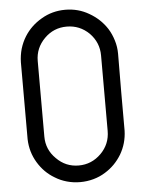

<svg xmlns="http://www.w3.org/2000/svg" viewBox="-57 -866 708 932"><g transform="rotate(-5 297.0 -400.0)"><path d="M533.2 -585Q533.2 -491.2 532.2 -397.5Q532.2 -303.7 532.2 -210Q530.3 -148.4 500 -96.7Q468.8 -44.9 418.9 -14.6Q392.6 2 361.3 10.7Q330.1 19.5 295.9 19.5Q262.7 19.5 231.4 10.7Q200.2 2 173.8 -14.6Q124 -43.9 92.8 -95.7Q61.5 -147.5 59.6 -210Q59.6 -303.7 59.6 -397.5Q59.6 -491.2 59.6 -585Q60.5 -619.1 69.3 -650.4Q79.1 -682.6 95.7 -709Q127 -758.8 179.7 -789.1Q232.4 -820.3 295.9 -820.3Q359.4 -820.3 412.1 -789.1Q464.8 -758.8 497.1 -709Q513.7 -682.6 523.4 -650.4Q533.2 -619.1 533.2 -585ZM295.9 -61.5Q359.4 -61.5 405.3 -107.4Q450.2 -152.3 450.2 -216.8Q450.2 -338.9 450.2 -584Q450.2 -647.5 405.3 -693.4Q359.4 -738.3 295.9 -738.3Q232.4 -738.3 187.5 -693.4Q141.6 -647.5 141.6 -584Q141.6 -460.9 141.6 -215.8Q141.6 -152.3 187.5 -107.4Q232.4 -61.5 295.9 -61.5Z"/></g></svg>

Font: CtripNumber regular
Style: Regular
Weight: 400
Version: Version 1.0